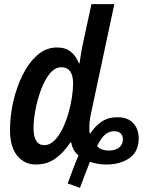

<svg xmlns="http://www.w3.org/2000/svg" viewBox="-20 -780 728 922"><path d="M305 101Q319 63 332 28.5Q345 -6 357 -34Q329 -56 322 -96H318Q285 -46 245 -18Q205 10 152 10Q98 10 63 -32Q28 -74 28 -156Q28 -222 43.5 -291Q59 -360 88.5 -419.5Q118 -479 159.5 -515.5Q201 -552 254 -552Q295 -552 320.5 -531Q346 -510 359 -476H362Q365 -496 368.5 -519Q372 -542 377 -565L419 -760H529L415 -226Q412 -210 410.5 -195.5Q409 -181 409 -170Q408 -149 412 -137Q438 -176 469 -196.5Q500 -217 544 -217Q594 -217 620 -188.5Q646 -160 646 -116Q646 -52 602 -21Q558 10 491 10Q448 10 412 -3Q402 22 389.5 54Q377 86 364 122ZM193 -83Q218 -83 239.5 -103.5Q261 -124 278 -157.5Q295 -191 307 -231Q319 -271 325 -310Q331 -349 331 -380Q331 -417 317 -437Q303 -457 274 -457Q244 -457 219.5 -427Q195 -397 177.5 -350.5Q160 -304 150.5 -254Q141 -204 141 -165Q141 -83 193 -83ZM502 -57Q533 -57 551.5 -71Q570 -85 570 -111Q570 -130 558.5 -140Q547 -150 529 -150Q505 -150 485.5 -134.5Q466 -119 446 -78Q467 -57 502 -57Z"/></svg>

Font: Noto Sans Condensed SemiBold
Style: Italic
Weight: 600
Width: 3
Italic angle: -12°
Designer: Monotype Design Team
Foundry: Monotype Imaging Inc.
Version: Version 2.013; ttfautohint (v1.8.4.7-5d5b)